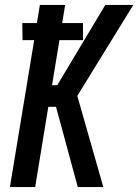

<svg xmlns="http://www.w3.org/2000/svg" viewBox="-20 -755 558 775"><path d="M20 0 118 -593H71L70 -662H129L141 -735H243L231 -662H315V-593H220L190 -411H211L405 -735H518L292 -368L397 0H294L206 -324H175L122 0Z"/></svg>

Font: Iosevka Curly Semibold
Style: Italic
Weight: 600
Italic angle: -9°
Monospace: yes
Designer: Belleve Invis
Foundry: Belleve Invis
Version: Version 22.1.2; ttfautohint (v1.8.4)